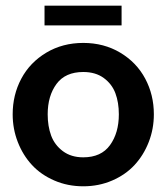

<svg xmlns="http://www.w3.org/2000/svg" viewBox="-20 -650 591 680"><path d="M137.7 -560.1V-629.9H410.6V-560.1ZM24.9 -245.1Q24.9 -314 55.4 -371.3Q85.9 -428.7 143.8 -463.4Q201.7 -498 274.9 -498Q348.1 -498 406 -463.4Q463.9 -428.7 494.4 -371.3Q524.9 -314 524.9 -245.1Q524.9 -193.4 506.8 -147Q488.8 -100.6 456.8 -65.9Q424.8 -31.2 377.4 -10.7Q330.1 9.8 274.9 9.8Q219.7 9.8 172.4 -10.7Q125 -31.2 93 -65.9Q61 -100.6 43 -147Q24.9 -193.4 24.9 -245.1ZM274.9 -92.8Q338.4 -92.8 369.6 -136Q400.9 -179.2 400.9 -245.1Q400.9 -287.1 388.7 -319.8Q376.5 -352.5 347.4 -373.8Q318.4 -395 274.9 -395Q211.4 -395 180.2 -352.8Q148.9 -310.5 148.9 -245.1Q148.9 -203.1 161.1 -169.9Q173.3 -136.7 202.6 -114.7Q231.9 -92.8 274.9 -92.8Z"/></svg>

Font: HK Grotesk Legacy
Style: Bold
Weight: 700
Designer: Alfredo Marco Pradil
Foundry: Hanken Design Co.
Version: Version 2.022;PS 002.022;hotconv 1.0.88;makeotf.lib2.5.64775